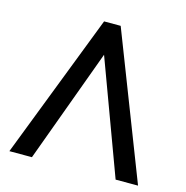

<svg xmlns="http://www.w3.org/2000/svg" viewBox="-103 -787 856 884"><g transform="rotate(15 325.5 -345.0)"><path d="M19 0 285.6 -689.9H364.7L632.3 0H525.4L325.2 -541.5L126.5 0Z"/></g></svg>

Font: Acari Sans Medium
Style: Regular
Weight: 500
Designer: Alfredo Marco Pradil and Stefan Peev
Foundry: Hanken Design Co.
Version: Version 1.045